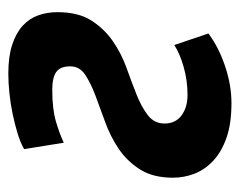

<svg xmlns="http://www.w3.org/2000/svg" viewBox="-76 -472 563 450"><g transform="rotate(-90 205.0 -247.5)"><path d="M351 -40Q319 -16 274.5 -1Q230 14 188 14Q140 14 107 2.5Q74 -9 53 -28.5Q32 -48 22.5 -72.5Q13 -97 13 -123Q13 -170 32.5 -200.5Q52 -231 81 -250.5Q110 -270 143.5 -282Q177 -294 206 -305Q235 -316 254.5 -329Q274 -342 274 -364Q274 -387 261 -396.5Q248 -406 219 -406Q174 -406 145 -397.5Q116 -389 95 -379L80 -472Q96 -481 117.5 -487.5Q139 -494 163 -499Q187 -504 211.5 -506.5Q236 -509 257 -509Q297 -509 324.5 -500Q352 -491 369 -475.5Q386 -460 393.5 -439Q401 -418 401 -394Q401 -345 381.5 -314.5Q362 -284 333 -264Q304 -244 270.5 -232Q237 -220 208 -208.5Q179 -197 159.5 -182Q140 -167 140 -143Q140 -117 159 -103Q178 -89 207 -89Q241 -89 272.5 -98Q304 -107 324 -120Z"/></g></svg>

Font: PT Sans
Style: Bold Italic
Weight: 700
Italic angle: -12°
Designer: A.Korolkova, O.Umpeleva, V.Yefimov
Foundry: ParaType Ltd
Version: Version 2.003W OFL